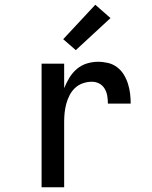

<svg xmlns="http://www.w3.org/2000/svg" viewBox="-20 -788 640 808"><path d="M155 0V-520H250V-417Q259 -439 271.5 -460Q284 -481 302.5 -497Q321 -513 344.5 -520.5Q368 -528 393 -528Q414 -528 435 -523Q456 -518 473 -505Q490 -492 501 -474Q512 -456 518.5 -435.5Q525 -415 527.5 -394Q530 -373 530 -352H434Q434 -368 431.5 -384Q429 -400 420.5 -414.5Q412 -429 397.5 -436.5Q383 -444 367 -444Q347 -444 328.5 -437.5Q310 -431 296 -418Q282 -405 273 -387.5Q264 -370 259 -351.5Q254 -333 252 -314Q250 -295 250 -276V0ZM299 -577 246 -623 381 -768 445 -712Z"/></svg>

Font: Iosevka Fixed Curly Md Ex
Style: Regular
Weight: 500
Width: 7
Monospace: yes
Designer: Belleve Invis
Foundry: Belleve Invis
Version: Version 30.1.2